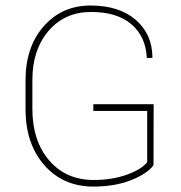

<svg xmlns="http://www.w3.org/2000/svg" viewBox="-20 -668 658 698"><path d="M319.8 10.3Q209.5 10.3 141.1 -67.6Q72.8 -145.5 72.8 -271.5V-376Q72.8 -497.1 138.9 -572.5Q205.1 -647.9 309.1 -647.9Q413.1 -647.9 473.1 -596.2Q533.2 -544.4 534.2 -460L533.7 -457.5H513.7Q510.3 -534.2 458.3 -579.3Q406.2 -624.5 311 -624.5Q215.8 -624.5 156.7 -555.9Q97.7 -487.3 97.7 -377V-271.5Q97.7 -156.2 158.7 -85Q219.7 -13.7 320.3 -13.7Q387.7 -13.7 441.7 -33.2Q495.6 -52.7 515.1 -78.6V-264.6H319.3V-289.1H538.6L538.1 -67.4Q515.6 -36.6 456.8 -13.2Q397.9 10.3 319.8 10.3Z"/></svg>

Font: Yantramanav Thin
Style: Regular
Weight: 250
Version: Version 1.001;PS 1.0;hotconv 1.0.72;makeotf.lib2.5.5900; ttf